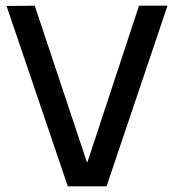

<svg xmlns="http://www.w3.org/2000/svg" viewBox="-20 -654 610 674"><path d="M218 0 3 -633 102 -634 285 -85H287L468 -634H568L354 0Z"/></svg>

Font: Matangi SemiBold
Style: Regular
Weight: 600
Designer: Prashant Pant
Foundry: The Graphic Ant
Version: Version 3.002